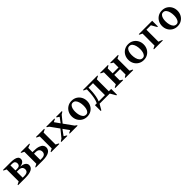

<svg xmlns="http://www.w3.org/2000/svg" viewBox="506 -2199 4060 4060"><g transform="rotate(-45 2536.0 -169.0)"><path d="M103 -406 38 -438V-454H262Q322 -454 370 -445Q418 -436 445.5 -413Q473 -390 473 -350Q473 -310 442 -282.5Q411 -255 347 -245Q434 -237 469.5 -205.5Q505 -174 505 -135Q505 0 254 0H38V-16L103 -48ZM270 -410H219V-260H267Q314 -260 335 -280Q356 -300 356 -335Q356 -367 336 -388.5Q316 -410 270 -410ZM266 -221H219V-44H262Q326 -44 354.5 -66Q383 -88 383 -130Q383 -172 355.5 -196.5Q328 -221 266 -221Z M1206 -406V-48L1271 -16V0H1025V-16L1090 -48V-406L1025 -438V-454H1271V-438ZM780 -280Q870 -280 924 -261.5Q978 -243 1002 -212.5Q1026 -182 1026 -147Q1026 0 775 0H566V-16L631 -48V-406L566 -438V-454H828V-438L747 -406V-280ZM793 -233H747V-46H790Q848 -46 876 -70Q904 -94 904 -137Q904 -181 876.5 -207Q849 -233 793 -233Z M1330 0V-16L1383 -49L1518 -215L1378 -409L1333 -438V-454H1577V-438L1517 -410V-404L1599 -289L1679 -398V-404L1626 -438V-454H1799V-438L1746 -405L1624 -255L1775 -45L1816 -16V0H1580V-16L1637 -44V-50L1543 -180L1453 -56V-50L1511 -16V0Z M2098 10Q2030 10 1977.5 -22Q1925 -54 1896 -107.5Q1867 -161 1867 -227Q1867 -293 1896 -346.5Q1925 -400 1977.5 -432Q2030 -464 2098 -464Q2167 -464 2219 -432Q2271 -400 2300 -346.5Q2329 -293 2329 -227Q2329 -161 2300 -107.5Q2271 -54 2219 -22Q2167 10 2098 10ZM2110 -37Q2144 -37 2165.5 -61Q2187 -85 2197 -124Q2207 -163 2207 -207Q2207 -261 2194.5 -309.5Q2182 -358 2156 -388Q2130 -418 2088 -418Q2054 -418 2032 -394Q2010 -370 1999.5 -331Q1989 -292 1989 -248Q1989 -194 2001.5 -146Q2014 -98 2041 -67.5Q2068 -37 2110 -37Z M2438 -48Q2463 -100 2476 -163Q2489 -226 2493.5 -287Q2498 -348 2498 -392V-406L2432 -438V-454H2864V-438L2798 -406V-48H2869V126H2851L2778 0H2474L2401 126H2383V-48ZM2683 -48V-406H2549V-392Q2549 -347 2544.5 -286Q2540 -225 2528.5 -162Q2517 -99 2495 -48Z M3008 -406 2943 -438V-454H3178V-438L3124 -406V-259H3299V-406L3245 -438V-454H3480V-438L3415 -406V-48L3480 -16V0H3245V-16L3299 -48V-211H3124V-48L3178 -16V0H2943V-16L3008 -48Z M3790 10Q3722 10 3669.5 -22Q3617 -54 3588 -107.5Q3559 -161 3559 -227Q3559 -293 3588 -346.5Q3617 -400 3669.5 -432Q3722 -464 3790 -464Q3859 -464 3911 -432Q3963 -400 3992 -346.5Q4021 -293 4021 -227Q4021 -161 3992 -107.5Q3963 -54 3911 -22Q3859 10 3790 10ZM3802 -37Q3836 -37 3857.5 -61Q3879 -85 3889 -124Q3899 -163 3899 -207Q3899 -261 3886.5 -309.5Q3874 -358 3848 -388Q3822 -418 3780 -418Q3746 -418 3724 -394Q3702 -370 3691.5 -331Q3681 -292 3681 -248Q3681 -194 3693.5 -146Q3706 -98 3733 -67.5Q3760 -37 3802 -37Z M4165 -406 4100 -438V-454H4501V-283H4484L4414 -406H4281V-48L4365 -16V0H4100V-16L4165 -48Z M4800 10Q4732 10 4679.5 -22Q4627 -54 4598 -107.5Q4569 -161 4569 -227Q4569 -293 4598 -346.5Q4627 -400 4679.5 -432Q4732 -464 4800 -464Q4869 -464 4921 -432Q4973 -400 5002 -346.5Q5031 -293 5031 -227Q5031 -161 5002 -107.5Q4973 -54 4921 -22Q4869 10 4800 10ZM4812 -37Q4846 -37 4867.5 -61Q4889 -85 4899 -124Q4909 -163 4909 -207Q4909 -261 4896.5 -309.5Q4884 -358 4858 -388Q4832 -418 4790 -418Q4756 -418 4734 -394Q4712 -370 4701.5 -331Q4691 -292 4691 -248Q4691 -194 4703.5 -146Q4716 -98 4743 -67.5Q4770 -37 4812 -37Z"/></g></svg>

Font: Spectral SemiBold
Style: Regular
Weight: 600
Designer: Jean-Baptiste Levee
Foundry: Production Type
Version: Version 2.001